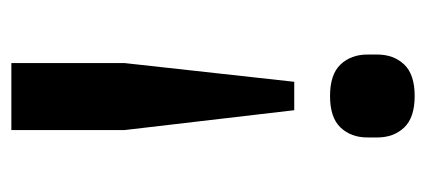

<svg xmlns="http://www.w3.org/2000/svg" viewBox="-226 -346 750 338"><g transform="rotate(90 149.0 -177.0)"><path d="M91 178V-21L124 -320H174L209 -21V178ZM149 -383Q111 -383 93.5 -401.5Q76 -420 76 -449V-466Q76 -495 93.5 -513.5Q111 -532 149 -532Q187 -532 204.5 -513.5Q222 -495 222 -466V-449Q222 -420 204.5 -401.5Q187 -383 149 -383Z"/></g></svg>

Font: IBM Plex Sans Arabic Medium
Style: Regular
Weight: 500
Designer: Mike Abbink, Paul van der Laan, Pieter van Rosmalen, Wael Morcos, Khajak Apelian
Foundry: Bold Monday
Version: Version 1.1